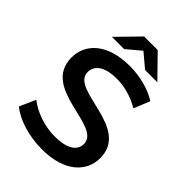

<svg xmlns="http://www.w3.org/2000/svg" viewBox="-256 -1012 1141 1141"><g transform="rotate(45 314.5 -442.0)"><path d="M324 -831 412 -757H515L381 -894H267L133 -757H236ZM179 -507C179 -560 223 -602 331 -602C392 -602 461 -584 524 -547L565 -648C504 -688 416 -710 332 -710C140 -710 50 -614 50 -501C50 -241 466 -340 466 -189C466 -137 420 -98 311 -98C225 -98 136 -130 80 -175L35 -74C93 -24 202 10 311 10C503 10 594 -86 594 -198C594 -455 179 -358 179 -507Z"/></g></svg>

Font: Montserrat Lite SemiBold
Style: Regular
Weight: 600
Designer: Julieta Ulanovsky
Foundry: Julieta Ulanovsky
Version: Version 7.200;PS 007.200;hotconv 1.0.88;makeotf.lib2.5.64775